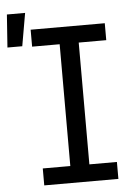

<svg xmlns="http://www.w3.org/2000/svg" viewBox="-97 -860 653 903"><g transform="rotate(-5 229.5 -408.0)"><path d="M75 0V-80H205V-655H75V-735H425V-655H295V-80H425V0ZM-41 -661 -30 -816H56L29 -661Z"/></g></svg>

Font: Iosevka Curly Slab Medium
Style: Regular
Weight: 500
Monospace: yes
Designer: Belleve Invis
Foundry: Belleve Invis
Version: Version 22.1.2; ttfautohint (v1.8.4)